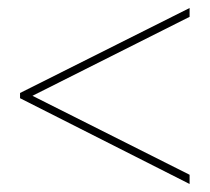

<svg xmlns="http://www.w3.org/2000/svg" viewBox="-20 -481 523 479"><path d="M453 -45V-22L30 -236V-249L453 -461V-439L61 -242Z"/></svg>

Font: Rozha One
Style: Regular
Weight: 400
Designer: Tim Donaldson, Indian Type Foundry
Foundry: Indian Type Foundry
Version: Version 1.300;PS 1.0;hotconv 1.0.78;makeotf.lib2.5.61930; tt